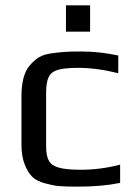

<svg xmlns="http://www.w3.org/2000/svg" viewBox="-20 -686 504 716"><path d="M226 -666H316V-568H226ZM149 -2Q118 -10 101 -26Q84 -42 72 -73Q60 -103 60 -148V-326Q60 -407 91 -442Q108 -462 125.5 -472.5Q143 -483 171 -487Q199 -491 221 -492.5Q243 -494 283 -494Q352 -494 421 -479V-413Q341 -433 272 -433Q220 -433 195.5 -425.5Q171 -418 161.5 -398.5Q152 -379 152 -339V-141Q152 -104 162.5 -86Q173 -68 200.5 -60.5Q228 -53 282 -53Q355 -53 428 -72V-4Q360 10 273 10Q223 10 200.5 8Q178 6 149 -2Z"/></svg>

Font: Play
Style: Regular
Weight: 400
Designer: Jonas Hecksher (Cyrillic expansion: Cyreal)
Foundry: Jonas Hecksher, Playtype, e-types AS
Version: Version 2.101; ttfautohint (v1.5.65-e2d9)